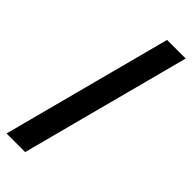

<svg xmlns="http://www.w3.org/2000/svg" viewBox="-262 -729 839 839"><g transform="rotate(45 158.0 -309.5)"><path d="M-3 83 204 -702H319L112 83Z"/></g></svg>

Font: Bricolage Grotesque SemiCondensed SemiBold
Style: Regular
Weight: 600
Width: 4
Designer: Mathieu Triay
Foundry: Atelier Triay
Version: Version 1.001;gftools[0.9.33.dev8+g029e19f]